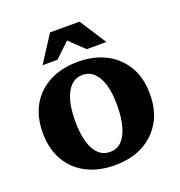

<svg xmlns="http://www.w3.org/2000/svg" viewBox="-130 -815 876 936"><g transform="rotate(-20 308.5 -346.5)"><path d="M309 12Q226 12 163.5 -20Q101 -52 66 -112Q31 -172 31 -256Q31 -341 66 -400.5Q101 -460 163.5 -492Q226 -524 309 -524Q392 -524 454 -492Q516 -460 551.5 -400.5Q587 -341 587 -256Q587 -172 551.5 -112Q516 -52 454 -20Q392 12 309 12ZM309 -57Q344 -57 368 -80.5Q392 -104 405 -150Q418 -196 418 -262Q418 -324 405 -367Q392 -410 368 -433Q344 -456 309 -456Q274 -456 249.5 -432.5Q225 -409 212 -364.5Q199 -320 199 -256Q199 -192 212 -147.5Q225 -103 249.5 -80Q274 -57 309 -57ZM143 -567 232 -705H385L474 -567H372L264 -670H329L220 -567Z"/></g></svg>

Font: Montagu Slab 144pt SemiBold
Style: Regular
Weight: 600
Version: Version 1.000